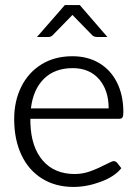

<svg xmlns="http://www.w3.org/2000/svg" viewBox="-20 -731 543 758"><path d="M36 -261Q36 -332 64 -388.5Q92 -445 144 -477Q196 -509 266 -509Q326 -509 371.5 -482Q417 -455 442 -405Q467 -355 467 -288Q467 -273 463.5 -267.5Q460 -262 450 -262H100V-245Q103 -150 149 -97Q195 -44 275 -44Q306 -44 335.5 -54.5Q365 -65 400 -83Q422 -94 427 -95Q436 -95 442 -89L459 -67Q433 -34 378 -13.5Q323 7 270 7Q199 7 146 -26Q93 -59 64.5 -119.5Q36 -180 36 -261ZM409 -303Q409 -375 371 -418.5Q333 -462 267 -462Q196 -462 153.5 -420Q111 -378 102 -303ZM126 -585 236 -711H295L404 -585H362Q353 -585 345 -591L266 -672L187 -591Q181 -585 171 -585Z"/></svg>

Font: Aleo Light
Style: Regular
Weight: 300
Designer: Alessio Laiso
Foundry: Alessio Laiso
Version: Version 2.000